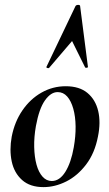

<svg xmlns="http://www.w3.org/2000/svg" viewBox="-20 -752 448 786"><path d="M158 14Q103 14 70.5 -15Q38 -44 28 -91Q18 -138 28 -193Q40 -254 72 -300.5Q104 -347 150 -373Q196 -399 249 -399Q305 -399 338 -371.5Q371 -344 382 -297.5Q393 -251 381 -193Q368 -125 332.5 -78.5Q297 -32 251 -9Q205 14 158 14ZM192 -11Q224 -11 247.5 -48.5Q271 -86 282 -149Q290 -194 289.5 -234.5Q289 -275 280 -307Q271 -339 255 -357Q239 -375 216 -375Q188 -375 164 -341Q140 -307 127 -236Q119 -191 120 -150Q121 -109 129.5 -78Q138 -47 154 -29Q170 -11 192 -11ZM308 -727 340 -478Q340 -475 334.5 -474.5Q329 -474 328 -477L275 -584L181 -474Q179 -472 174 -473.5Q169 -475 170 -478L289 -727Q292 -732 300 -732Q308 -732 308 -727Z"/></svg>

Font: Cormorant Infant Light
Style: Bold Italic
Weight: 700
Italic angle: -10°
Version: Version 4.001